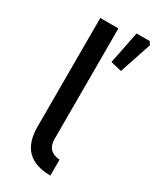

<svg xmlns="http://www.w3.org/2000/svg" viewBox="-197 -822 732 891"><g transform="rotate(30 168.5 -376.5)"><path d="M74 -157V-740H171V-147Q171 -81 239 -76V9Q74 9 74 -157ZM221 -589 256 -762H326L337 -746L280 -575Z"/></g></svg>

Font: Oxanium Medium
Style: Regular
Weight: 500
Designer: Severin Meyer
Version: Version 1.001